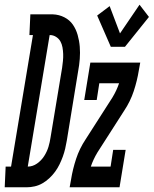

<svg xmlns="http://www.w3.org/2000/svg" viewBox="-77 -796 653 816"><path d="M-57 0 -53 -88H-30L63 -647H48L52 -735H83H148Q174 -734 196.5 -722.5Q219 -711 232.5 -691.5Q246 -672 253 -647.5Q260 -623 262 -597.5Q264 -572 262 -545.5Q260 -519 255 -493L207 -199Q204 -181 200 -164Q196 -147 190 -130.5Q184 -114 176 -97.5Q168 -81 157 -66Q146 -51 132.5 -38.5Q119 -26 103.5 -17Q88 -8 70.5 -4Q53 0 36 0ZM41 -88Q62 -88 80.5 -101Q99 -114 111 -133Q123 -152 129 -172Q135 -192 138 -213L187 -508Q189 -522 190.5 -537Q192 -552 191.5 -566.5Q191 -581 188.5 -595Q186 -609 179.5 -620.5Q173 -632 161 -639.5Q149 -647 135 -647H134ZM394 -597 336 -730 389 -770 433 -654 516 -776 556 -724 454 -597ZM219 0 225 -33Q232 -77 246.5 -121Q261 -165 287 -204L401 -382Q410 -397 417 -412Q424 -427 429 -442H345L334 -371H281L307 -530H519L513 -497Q506 -453 491.5 -409Q477 -365 451 -326L394 -237L337 -148Q328 -133 321 -118Q314 -103 309 -88H393L404 -159H457L431 0Z"/></svg>

Font: Iosevka Curly Slab SmBdObl
Style: Regular
Weight: 600
Italic angle: -9°
Monospace: yes
Designer: Belleve Invis
Foundry: Belleve Invis
Version: Version 11.0.0; ttfautohint (v1.8.3)